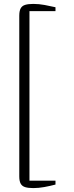

<svg xmlns="http://www.w3.org/2000/svg" viewBox="-20 -824 376 981"><path d="M150.5 137Q124.5 137 108.8 132.2Q93 127.5 85.8 114.5Q78.5 101.5 78.5 77V-744Q78.5 -768.5 85.8 -781.5Q93 -794.5 108.8 -799.2Q124.5 -804 150.5 -804Q179 -804 208.2 -798.5Q237.5 -793 263.5 -787V-767H130.5V99H263.5V119Q235 126.5 206 131.8Q177 137 150.5 137Z"/></svg>

Font: Merriweather 144pt Light
Style: Regular
Weight: 300
Version: Version 2.100